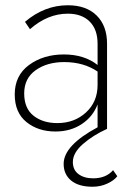

<svg xmlns="http://www.w3.org/2000/svg" viewBox="-20 -490 493 730"><path d="M410 157 426 180Q414 196 388 208Q362 220 332 220Q279 220 250.5 196.5Q222 173 222 133Q222 63 351 -6V-93Q333 -46 290.5 -18Q248 10 191 10Q125 10 80.5 -26Q36 -62 36 -131Q36 -203 90.5 -243Q145 -283 223 -283Q300 -283 351 -243V-324Q351 -378 321 -408Q291 -438 238 -438Q161 -438 94 -379L75 -407Q149 -470 238 -470Q308 -470 347.5 -431Q387 -392 387 -324V0Q334 24 295.5 57.5Q257 91 257 126Q257 156 278.5 172Q300 188 334 188Q383 188 410 157ZM198 -22Q263 -22 307 -62.5Q351 -103 351 -167V-218Q298 -254 224 -254Q159 -254 115.5 -223Q72 -192 72 -135Q72 -78 107.5 -50Q143 -22 198 -22Z"/></svg>

Font: Renner
Style: Thin
Weight: 200
Version: Version 003.000 ; ttfautohint (v0.97) -l 8 -r 50 -G 200 -x 1